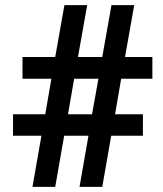

<svg xmlns="http://www.w3.org/2000/svg" viewBox="-20 -731 636 751"><path d="M31 -200H142L107 0H196L231 -200H326L291 0H380L415 -200H539V-284H430L454 -423H576V-508H469L505 -711H416L380 -508H285L321 -711H232L196 -508H68V-423H181L157 -284H31ZM270 -423H365L340 -284H246Z"/></svg>

Font: Noto Sans KR Bold
Style: Regular
Weight: 700
Designer: Ryoko NISHIZUKA  (kana & ideographs); Paul D. Hunt (Latin, Greek & Cyrillic); Wenlong ZHANG  (bopomofo); Sandoll Communi
Foundry: Adobe Systems Incorporated
Version: Version 1.004;PS 1.004;hotconv 1.0.82;makeotf.lib2.5.63406